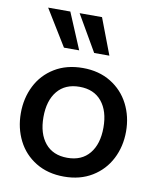

<svg xmlns="http://www.w3.org/2000/svg" viewBox="-85 -819 728 895"><g transform="rotate(10 279.0 -371.5)"><path d="M30 -247Q30 -318 59.5 -376.5Q89 -435 145.5 -469.5Q202 -504 279 -504Q355 -504 411.5 -469.5Q468 -435 498 -376.5Q528 -318 528 -247Q528 -176 498 -117.5Q468 -59 411.5 -24.5Q355 10 279 10Q202 10 145.5 -24.5Q89 -59 59.5 -117.5Q30 -176 30 -247ZM421 -247Q421 -325 384 -370Q347 -415 279 -415Q211 -415 174 -370Q137 -325 137 -247Q137 -169 174 -124Q211 -79 279 -79Q347 -79 384 -124Q421 -169 421 -247ZM175 -582 70 -753H175L247 -582ZM318 -582 219 -753H325L390 -582Z"/></g></svg>

Font: Cabin Medium
Style: Regular
Weight: 500
Designer: Pablo Impallari
Foundry: Pablo Impallari. http://www.impallari.com Igino Marini. http://www.ikern.com
Version: Version 2.200